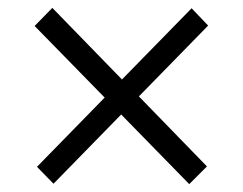

<svg xmlns="http://www.w3.org/2000/svg" viewBox="-20 -532 617 488"><path d="M461 -64 288 -241 116 -65 74 -108 246 -284 68 -466 113 -512 290 -330 467 -511 509 -467 333 -287 506 -109Z"/></svg>

Font: Zaghawa Beria
Style: Regular
Weight: 400
Designer: Anonymous
Foundry: Designed by a volunteer who chooses to remain anonymous, in cooperation with SIL International and the Mission Protestan
Version: Version 1.001